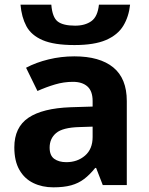

<svg xmlns="http://www.w3.org/2000/svg" viewBox="-20 -801 644 831"><path d="M301.8 -557.1Q411.6 -557.1 470.2 -509.3Q528.8 -461.4 528.8 -363.8V0H424.8L396 -74.2H392.1Q368.7 -44.9 344.2 -26.4Q319.8 -7.8 288.1 1Q256.3 9.8 210.9 9.8Q162.6 9.8 124.3 -8.8Q85.9 -27.3 64 -65.7Q42 -104 42 -163.1Q42 -250 103 -291.3Q164.1 -332.5 286.1 -336.9L380.9 -339.8V-363.8Q380.9 -406.7 358.4 -426.8Q335.9 -446.8 295.9 -446.8Q256.3 -446.8 218.3 -435.5Q180.2 -424.3 142.1 -407.2L92.8 -507.8Q136.2 -530.8 190.2 -543.9Q244.1 -557.1 301.8 -557.1ZM380.9 -252.9 323.2 -251Q251 -249 222.9 -225.1Q194.8 -201.2 194.8 -162.1Q194.8 -127.9 214.8 -113.5Q234.9 -99.1 267.1 -99.1Q314.9 -99.1 347.9 -127.4Q380.9 -155.8 380.9 -208ZM543 -780.8Q537.6 -729 513.7 -689.5Q489.7 -649.9 439 -627.9Q388.2 -606 302.2 -606Q213.9 -606 164.6 -627.2Q115.2 -648.4 94.2 -687.7Q73.2 -727.1 68.8 -780.8H202.1Q206.5 -725.6 230 -707.8Q253.4 -689.9 305.2 -689.9Q348.1 -689.9 375.5 -709.5Q402.8 -729 408.2 -780.8Z"/></svg>

Font: Wonky
Style: Regular
Weight: 400
Designer: Monotype Design Team
Foundry: Monotype Imaging Inc.
Version: Version 3.000